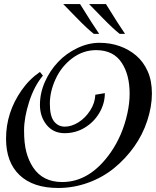

<svg xmlns="http://www.w3.org/2000/svg" viewBox="-20 -915 769 946"><path d="M266.6 11.2Q143.6 11.2 76.7 -52Q9.8 -115.2 9.8 -231.9Q9.8 -360.4 85.9 -469.7Q124.5 -524.9 176.8 -560.5L191.4 -542.5Q148.4 -490.7 123.5 -413.1Q98.6 -335.4 98.6 -272.2Q98.6 -209 109.6 -166.7Q120.6 -124.5 142.6 -90.8Q190.4 -18.1 286.6 -18.1Q423.8 -18.1 525.9 -164.6Q583.5 -247.6 607.4 -355.5Q618.7 -406.7 618.7 -453.1Q618.7 -499.5 609.1 -537.4Q599.6 -575.2 580.1 -605Q539.6 -668 453.6 -668Q389.2 -668 335.9 -627.9Q282.7 -587.9 254.2 -526.1Q225.6 -464.4 225.6 -403.8Q225.6 -343.3 246.1 -317.1Q266.6 -291 299.6 -291Q332.5 -291 366.5 -312.3Q400.4 -333.5 424.3 -370.6Q448.2 -407.7 449.7 -448.2L496.6 -456.1Q496.6 -405.3 470 -359.6Q443.4 -314 398.2 -286.4Q353 -258.8 297.9 -258.8Q242.7 -258.8 209.7 -299.6Q176.8 -340.3 176.8 -398.4Q176.8 -456.5 201.4 -512Q226.1 -567.4 266.1 -609.6Q306.2 -651.9 360.8 -678Q415.5 -704.1 469.7 -704.1Q523.9 -704.1 569.8 -687.7Q615.7 -671.4 651.1 -641.1Q686.5 -610.8 707.5 -564.2Q728.5 -517.6 728.5 -454.1Q728.5 -390.6 705.8 -321Q683.1 -251.5 640.9 -192.1Q598.6 -132.8 542.5 -86.9Q486.3 -41 414.6 -14.9Q342.8 11.2 266.6 11.2ZM596.2 -748H569.8Q538.1 -772.5 481.9 -830.3Q425.8 -888.2 418.9 -895H502Q566.9 -790 596.2 -748ZM468.8 -748H442.4Q410.6 -772.5 354.5 -830.3Q298.3 -888.2 291.5 -895H374.5Q439.5 -790 468.8 -748Z"/></svg>

Font: Niconne
Style: Regular
Weight: 400
Designer: Vernon Adams
Foundry: Vernon Adams
Version: Version 1.002